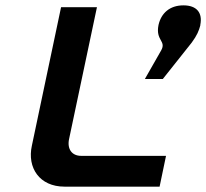

<svg xmlns="http://www.w3.org/2000/svg" viewBox="-20 -697 770 717"><path d="M208 -670 99 -153C81 -71 127 0 221 0H576L600 -115H283C248 -115 230 -141 238 -178L342 -670ZM521 -402H588L696 -538C716 -565 723 -583 728 -602V-604C737 -649 715 -677 665 -677C614 -677 582 -648 572 -604C560 -545 602 -545 582 -509Z"/></svg>

Font: LT Wave Text Bold Italic
Style: Regular
Weight: 700
Designer: Daniel Lyons
Version: Version 2.5 (Glyphs App)